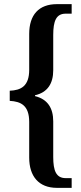

<svg xmlns="http://www.w3.org/2000/svg" viewBox="-20 -780 393 927"><path d="M255 127H326V80H297C251 80 237 44 237 -22V-194C237 -258 210 -301 149 -316V-320C210 -334 237 -377 237 -441V-611C237 -678 251 -714 297 -714H326V-760H255C167 -760 121 -708 121 -616V-443C121 -364 81 -344 27 -342V-293C81 -290 121 -271 121 -191V-19C121 71 167 127 255 127Z"/></svg>

Font: Noto Serif Armenian ExtraCondensed SemiBold
Style: Regular
Weight: 600
Width: 2
Designer: Monotype Design Team
Foundry: Monotype Imaging Inc.
Version: Version 2.008